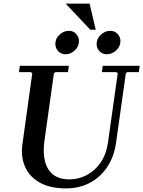

<svg xmlns="http://www.w3.org/2000/svg" viewBox="-20 -1035 795 1065"><path d="M550 -670H755L750 -635H685L678 -628L624 -245Q613 -166 575 -109Q537 -52 478.5 -21Q420 10 347 10Q257 10 200 -22.5Q143 -55 119 -110Q95 -165 104 -233L159 -628L152 -635H85L90 -670H362L357 -635H287L279 -628L226 -250Q218 -190 229 -142.5Q240 -95 273.5 -67.5Q307 -40 366 -40Q416 -40 461.5 -64Q507 -88 538.5 -134Q570 -180 579 -245L633 -628L626 -635H545ZM344 -734Q319 -734 303 -751Q287 -768 287 -792Q287 -821 310 -842.5Q333 -864 362 -864Q387 -864 402.5 -847Q418 -830 418 -807Q418 -777 395 -755.5Q372 -734 344 -734ZM573 -734Q548 -734 532 -751Q516 -768 516 -792Q516 -821 539.5 -842.5Q563 -864 591 -864Q616 -864 632 -847Q648 -830 648 -807Q648 -777 624.5 -755.5Q601 -734 573 -734ZM344 -1015H477L511 -870H481Z"/></svg>

Font: Brygada 1918 SemiBold
Style: Italic
Weight: 600
Italic angle: -8°
Designer: Mateusz Machalski | Borys Kosmynka | Przemek Hoffer
Foundry: NIEPODLEGLA 2018
Version: Version 3.006